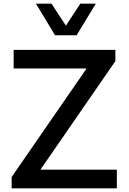

<svg xmlns="http://www.w3.org/2000/svg" viewBox="-20 -1020 698 1040"><path d="M395 -829H278L175 -1000H259L337 -881L415 -1000H499ZM199 -101H613V0H43V-61L449 -649H54V-750H605V-689Z"/></svg>

Font: Orkney Medium
Style: Regular
Weight: 500
Designer: Samuel Oakes and Alfredo Marco Pradil
Foundry: Alfredo Marco Pradil
Version: 1.0; ttfautohint (v1.5)